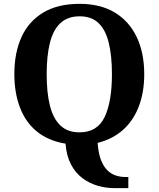

<svg xmlns="http://www.w3.org/2000/svg" viewBox="-20 -745 827 1001"><path d="M577 235.8Q531.8 235.8 488.4 223.1Q445.1 210.3 409.1 183.3Q373.1 156.3 349.9 111.8Q326.6 67.4 321.6 3.9Q232.4 -10.7 173 -58.8Q113.7 -106.9 84.3 -183.8Q54.8 -260.6 54.8 -359Q54.8 -470 92.2 -552Q129.6 -634 205.4 -679.5Q281.1 -725 395.2 -725Q503.7 -725 578.8 -679.5Q653.8 -634 692.9 -551.5Q732 -469 732 -358Q732 -265.1 704.1 -191.2Q676.1 -117.3 622 -68.5Q567.9 -19.7 489 -0.1Q493 55 506.7 89.8Q520.4 124.6 540.5 143.6Q560.7 162.7 584.4 170.2Q608.2 177.8 633 177.8H649V235.8ZM394.2 -55Q487.6 -55 525.6 -135.1Q563.6 -215.2 563.6 -358Q563.6 -453.5 547.2 -521.2Q530.9 -588.9 494 -624.4Q457 -660 395.2 -660Q332.8 -660 294.8 -624.4Q256.9 -588.9 240.1 -521.2Q223.3 -453.5 223.3 -358Q223.3 -262.5 240.1 -194.8Q256.9 -127.1 294.6 -91.1Q332.4 -55 394.2 -55Z"/></svg>

Font: Noto Serif Khmer
Style: Regular
Weight: 400
Designer: Danh Hong and the Monotype Design Team
Foundry: Monotype Imaging Inc.
Version: Version 2.003